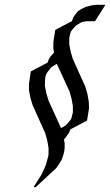

<svg xmlns="http://www.w3.org/2000/svg" viewBox="-20 -604 457 796"><path d="M100.1 -230V-256.8L107.9 -308.1L176.8 -344.2L183.1 -359.9L189 -369.1L200.2 -381.8L204.1 -386.2L201.2 -401.9V-429.2L209 -480L277.8 -516.1L284.2 -532.2L290 -541L299.8 -554.2L305.2 -559.1L317.9 -566.9L335 -575.2L360.8 -582L377 -584H417L374 -516.1H341.8L326.2 -514.2L316.9 -511.2L309.1 -506.8L294.9 -498L291 -494.1L278.8 -480L273.9 -473.1L271 -463.9L269 -455.1L267.1 -445.8V-420.9L272.9 -390.1L282.2 -358.9L334 -244.1L342.8 -212.9L348.1 -182.1L349.1 -154.8L340.8 -104L272 -67.9L265.1 -51.8L258.8 -43L249 -29.8L245.1 -25.9L248 -9.8V9.8L246.1 24.9L241.2 43L234.9 60.1L221.2 81.1L217.8 85.9L211.9 94.2L127.9 171.9H119.1L151.9 120.1L164.1 94.2L170.9 77.1L180.2 43L181.2 34.2V8.8L175.8 -22L167 -53.2L115.2 -168L106 -199.2ZM166 -249 171.9 -217.8 181.2 -187 232.9 -73.2 241.2 -77.1 253.9 -85.9 257.8 -89.8 270 -104 274.9 -110.8 277.8 -120.1 279.8 -128.9 282.2 -138.2V-163.1L276.9 -193.8L268.1 -225.1L215.8 -338.9L208 -335L193.8 -326.2L189.9 -321.8L179.2 -308.1L173.8 -300.8L169.9 -292L168 -283.2L167 -273.9Z"/></svg>

Font: Petahja
Style: Italic
Weight: 400
Designer: T. Christopher White
Version: Version 1.1